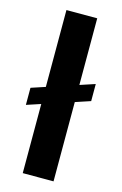

<svg xmlns="http://www.w3.org/2000/svg" viewBox="-116 -801 540 853"><g transform="rotate(15 153.5 -375.0)"><path d="M290.5 -466.3V-387.7L221.2 -364.7V0H79.6V-317.9L14.6 -296.4V-375L79.6 -396.5V-750H221.2V-443.4Z"/></g></svg>

Font: Vazirmatn RD UI FD
Style: Bold
Weight: 700
Designer: Saber Rastikerdar
Foundry: Saber Rastikerdar
Version: Version 33.003